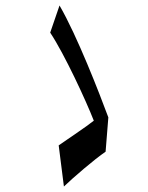

<svg xmlns="http://www.w3.org/2000/svg" viewBox="-20 -698 540 700"><path d="M365 -145 375 -270C342 -359 261 -568 197 -678L163 -579C215 -501 294 -330 322 -258C295 -236 225 -190 194 -168L213 -18C246 -50 324 -117 365 -145Z"/></svg>

Font: 寒蝉无机体 CompactMedium
Style: Regular
Weight: 500
Width: 3
Designer: ChillTanhei {Warren2060}; 
Source Han Sans {Ryoko NISHIZUKA 西塚涼子 (kana, bopomofo & ideographs); Paul D. Hunt (Latin, Gre
Foundry: ChillType&Adobe
Version: Version 1.000;Glyphs 3.1.1 (3135)